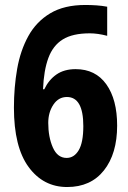

<svg xmlns="http://www.w3.org/2000/svg" viewBox="-20 -742 513 772"><path d="M250 10Q154 10 95 -70.5Q36 -151 36 -309Q36 -391 49 -465Q62 -539 94 -597Q126 -655 182 -688.5Q238 -722 323 -722Q345 -722 367.5 -720.5Q390 -719 411 -715V-598Q373 -608 341 -608Q272 -608 232.5 -583.5Q193 -559 174.5 -509Q156 -459 153 -383H158Q176 -421 207 -442.5Q238 -464 284 -464Q364 -464 407.5 -403Q451 -342 451 -237Q451 -124 398 -57Q345 10 250 10ZM248 -107Q278 -107 296.5 -138Q315 -169 315 -235Q315 -352 249 -352Q215 -352 194.5 -321Q174 -290 174 -248Q174 -191 192.5 -149Q211 -107 248 -107Z"/></svg>

Font: Noto Sans Gurmukhi UI Condensed
Style: Bold
Weight: 700
Width: 3
Designer: Jelle Bosma - Monotype Design Team
Foundry: Monotype Imaging Inc.
Version: Version 2.004; ttfautohint (v1.8.4.7-5d5b)